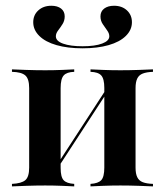

<svg xmlns="http://www.w3.org/2000/svg" viewBox="-20 -664 587 684"><path d="M302.4 0V-8.9Q329.8 -10.5 340.7 -22.2Q351.6 -33.9 351.6 -66.9V-350.8Q351.6 -383.1 340.7 -395.2Q329.8 -407.3 302.4 -408.1V-416.9Q317.7 -416.1 347.6 -414.9Q377.4 -413.7 408.9 -413.7Q441.1 -413.7 474.6 -414.9Q508.1 -416.1 525 -416.9V-408.1Q502.4 -407.3 488.7 -402Q475 -396.8 469 -384.3Q462.9 -371.8 462.9 -350V-66.9Q462.9 -45.2 469 -32.7Q475 -20.2 488.7 -14.9Q502.4 -9.7 525 -8.9V0Q508.1 -0.8 474.6 -2Q441.1 -3.2 408.9 -3.2Q377.4 -3.2 347.6 -2Q317.7 -0.8 302.4 0ZM22.6 0V-8.9Q56.5 -10.5 70.2 -22.2Q83.9 -33.9 83.9 -66.9V-350Q83.9 -383.1 70.2 -395.2Q56.5 -407.3 22.6 -408.1V-416.9Q39.5 -416.1 73.8 -414.9Q108.1 -413.7 141.1 -413.7Q171.8 -413.7 200.8 -414.9Q229.8 -416.1 244.4 -416.9V-408.1Q217.7 -407.3 206.9 -395.2Q196 -383.1 196 -350V-66.1Q196 -33.1 206.9 -21.8Q217.7 -10.5 244.4 -8.9V0Q229.8 -0.8 200.8 -2Q171.8 -3.2 141.1 -3.2Q108.1 -3.2 73.8 -2Q39.5 -0.8 22.6 0ZM186.3 -66.1 179.8 -71.8 361.3 -350.8 367.7 -344.4ZM274.2 -491.9Q221 -491.9 181.5 -503.2Q141.9 -514.5 120.2 -535.9Q98.4 -557.3 98.4 -584.7Q98.4 -610.5 116.5 -627Q134.7 -643.5 162.9 -643.5Q184.7 -643.5 197.6 -633.5Q210.5 -623.4 210.5 -605.6Q210.5 -590.3 202.8 -578.2Q195.2 -566.1 187.1 -555.6Q179 -545.2 179 -534.7Q179 -517.7 204.8 -508.5Q230.6 -499.2 274.2 -499.2Q318.5 -499.2 344 -508.9Q369.4 -518.5 369.4 -534.7Q369.4 -545.2 361.7 -555.6Q354 -566.1 346 -578.2Q337.9 -590.3 337.9 -605.6Q337.9 -623.4 351.2 -633.5Q364.5 -643.5 386.3 -643.5Q414.5 -643.5 432.3 -627Q450 -610.5 450 -584.7Q450 -557.3 428.2 -535.9Q406.5 -514.5 366.9 -503.2Q327.4 -491.9 274.2 -491.9Z"/></svg>

Font: Playfair 144pt
Style: Bold
Weight: 700
Version: Version 2.001;gftools[0.9.30]